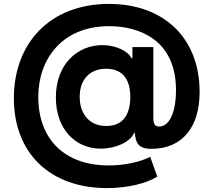

<svg xmlns="http://www.w3.org/2000/svg" viewBox="-20 -749 1093 983"><path d="M528 214C637 214 735 188 785 155L749 54C698 80 619 98 536 98C313 98 176 -34 176 -253C176 -447 299 -615 538 -615C694 -615 881 -544 881 -288C881 -165 843 -101 795 -101C775 -101 765 -111 765 -149V-508H658V-451H653C636 -487 574 -518 504 -518C377 -518 266 -421 266 -250C266 -92 362 12 496 12C571 12 647 -21 667 -69H670C675 -21 685 13 755 13C915 13 1002 -100 1002 -278C1002 -557 816 -729 538 -729C235 -729 51 -527 51 -246C51 35 236 214 528 214ZM388 -253C388 -342 440 -397 523 -397C617 -397 647 -331 647 -254C647 -162 610 -104 524 -104C430 -104 388 -175 388 -253Z"/></svg>

Font: Wafeq
Style: Bold
Weight: 700
Designer: Rasmus Andersson & Azza Alameddine
Foundry: Google & TypeTogether
Version: Version 3.000;FEAKit 1.0